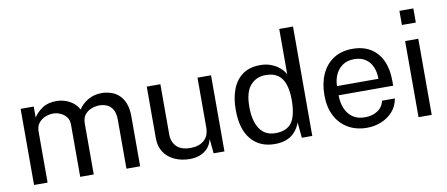

<svg xmlns="http://www.w3.org/2000/svg" viewBox="-67 -1008 2990 1284"><g transform="rotate(-10 1428.0 -366.5)"><path d="M76.5 0V-517H165.5V-442Q187 -476 224.5 -501.5Q262 -527 322 -527Q350 -527 379.2 -517.5Q408.5 -508 433 -489Q457.5 -470 471 -442.5Q495 -480.5 536 -503.8Q577 -527 628.5 -527Q655.5 -527 685 -518.8Q714.5 -510.5 739.8 -489.8Q765 -469 781 -432.2Q797 -395.5 797 -338V0H704V-329Q704 -376 689 -401.8Q674 -427.5 649.8 -438Q625.5 -448.5 598 -448.5Q574 -448.5 547 -439Q520 -429.5 501 -407Q482 -384.5 482 -345.5V0H390V-356Q390 -386.5 373.8 -407Q357.5 -427.5 333.2 -438Q309 -448.5 285 -448.5Q258.5 -448.5 231.8 -438Q205 -427.5 186.8 -404.8Q168.5 -382 168.5 -345.5V0Z M1131.5 10Q1091 9.5 1055.2 -1.8Q1019.5 -13 992 -35Q964.5 -57 948.8 -89.8Q933 -122.5 933 -166V-517H1025.5V-175.5Q1025.5 -125 1056.8 -93.5Q1088 -62 1151 -62Q1208 -62 1242.8 -91.8Q1277.5 -121.5 1277.5 -180.5V-517H1369.5V0H1296L1286.5 -99Q1277 -60 1254.2 -36Q1231.5 -12 1199.8 -0.8Q1168 10.5 1131.5 10Z M1710.5 10Q1609.5 10 1550.8 -59Q1492 -128 1492 -260.5Q1492 -341 1515.5 -401Q1539 -461 1586 -494Q1633 -527 1703 -527Q1740.5 -527 1769 -517.5Q1797.5 -508 1818.5 -493.5Q1839.5 -479 1852.8 -463.5Q1866 -448 1872.5 -435V-743H1966V0H1895L1885 -106Q1880 -91 1869 -71.2Q1858 -51.5 1838.2 -32.8Q1818.5 -14 1787 -2Q1755.5 10 1710.5 10ZM1727 -61Q1805 -61 1838.8 -108.8Q1872.5 -156.5 1872.5 -265Q1872 -325.5 1857.5 -368Q1843 -410.5 1811.8 -432.8Q1780.5 -455 1728.5 -455Q1665 -455 1625 -409.5Q1585 -364 1585 -265Q1585 -168 1621 -114.5Q1657 -61 1727 -61Z M2337 10Q2265 10 2210 -21.5Q2155 -53 2124 -112Q2093 -171 2093 -253.5Q2093 -335 2121 -396.5Q2149 -458 2202.2 -492.5Q2255.5 -527 2330.5 -527Q2403.5 -527 2454 -495.5Q2504.5 -464 2530.8 -406.8Q2557 -349.5 2557 -271V-237H2186.5Q2186.5 -188 2202.8 -148.2Q2219 -108.5 2252 -85Q2285 -61.5 2335.5 -61.5Q2385 -61.5 2420.8 -84.5Q2456.5 -107.5 2466.5 -151H2553.5Q2544.5 -98.5 2511.8 -62.5Q2479 -26.5 2433.2 -8.2Q2387.5 10 2337 10ZM2187 -299.5H2468Q2468 -344 2453 -379.8Q2438 -415.5 2407.2 -436.2Q2376.5 -457 2330 -457Q2281.5 -457 2249.5 -433.8Q2217.5 -410.5 2202 -374.2Q2186.5 -338 2187 -299.5Z M2687.5 0V-517H2777V0ZM2685 -626.5V-722.5H2779.5V-626.5Z"/></g></svg>

Font: Public Sans Thin
Style: Regular
Weight: 400
Version: Version 2.001